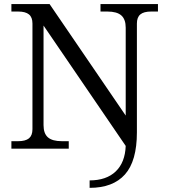

<svg xmlns="http://www.w3.org/2000/svg" viewBox="-20 -720 820 930"><path d="M35.2 0V-36.1H67.9Q103.5 -36.1 120.4 -50Q137.2 -64 137.2 -94.2V-606Q137.2 -636.2 120.4 -650.1Q103.5 -664.1 67.9 -664.1H35.2V-700.2H220.2L588.9 -160.2V-585.9Q588.9 -626.5 567.6 -645.3Q546.4 -664.1 500 -664.1H466.8V-700.2H745.1V-664.1H711.9Q676.3 -664.1 659.7 -650.1Q643.1 -636.2 643.1 -606V-79.1Q643.1 60.1 585.2 125Q527.3 189.9 414.1 189.9V153.8Q495.1 153.8 540.5 110.4Q585.9 66.9 588.9 -13.2L190.9 -596.2V-113.8Q190.9 -73.2 212.2 -54.7Q233.4 -36.1 279.8 -36.1H313V0Z"/></svg>

Font: LT Superior Serif
Style: Regular
Weight: 400
Designer: Daniel Lyons
Foundry: LyonsType
Version: Version 2.120;FEAKit 1.0